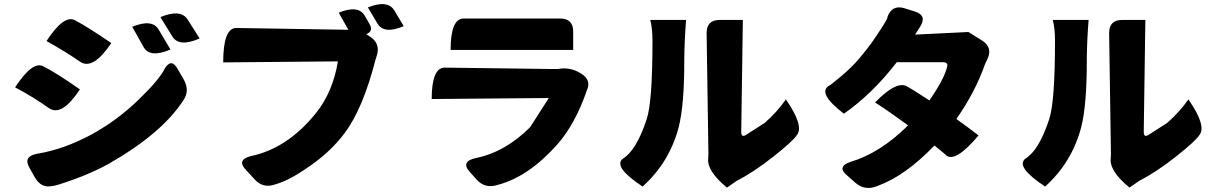

<svg xmlns="http://www.w3.org/2000/svg" viewBox="-20 -872 6040 954"><path d="M637 -739Q737 -780 769 -724L827 -626Q724 -582 693 -639L637 -739ZM777 -787Q879 -829 913 -774L972 -681Q870 -636 836 -691L777 -787ZM211 -668Q299 -802 353 -771Q413 -740 533 -658Q443 -524 380 -564Q308 -614 211 -668ZM126 -39Q94 -95 164 -108Q296 -129 437 -205Q565 -276 668 -376Q772 -476 799 -532Q832 -585 863 -529L894 -475Q925 -419 888 -369Q781 -207 520 -58Q445 -16 348 19Q251 54 240 52Q185 65 153 9ZM55 -438Q143 -572 196 -542Q255 -513 377 -428Q288 -292 224 -334Q149 -388 55 -438Z M1663 -809Q1761 -849 1793 -793L1817 -751Q1836 -717 1800 -702L1817 -691Q1872 -656 1852 -595L1846 -576Q1784 -335 1695 -214Q1626 -121 1521 -48Q1417 25 1351 43Q1288 67 1245 19L1200 -30Q1156 -78 1225 -96Q1408 -134 1549 -309Q1634 -414 1659 -567L1089 -562Q1089 -733 1154 -733L1711 -724L1663 -809ZM1808 -835Q1907 -875 1940 -819L1986 -742Q1887 -700 1855 -756L1808 -835Z M2219 -624Q2219 -780 2284 -780H2763Q2828 -780 2828 -715V-624H2219ZM2867 -507Q2919 -474 2897 -426Q2838 -254 2748 -153Q2606 6 2455 46Q2391 68 2348 20L2312 -20Q2270 -69 2341 -86Q2489 -115 2614 -240L2707 -385L2125 -380Q2125 -536 2190 -536L2728 -529H2752Q2812 -541 2867 -507Z M3592 60Q3491 -23 3499 -86L3500 -106L3491 -708Q3491 -773 3556 -773H3671L3663 -216Q3663 -187 3687 -202L3779 -261Q3839 -313 3885 -378Q3978 -244 3938 -199Q3919 -170 3823 -94Q3727 -18 3640 27L3592 60ZM3173 55Q3025 -43 3074 -83Q3142 -124 3193 -279Q3222 -364 3222 -670Q3222 -731 3211 -773H3389Q3381 -672 3380 -580Q3381 -352 3352 -239Q3306 -65 3173 55Z M4525 -815Q4587 -796 4553 -741L4527 -700L4792 -713L4859 -671Q4914 -637 4886 -578L4875 -555Q4825 -413 4732 -281Q4800 -232 4842 -199Q4726 -61 4680 -101Q4683 -101 4623 -149Q4478 2 4340 52Q4279 78 4230 36L4187 -2Q4138 -44 4204 -67Q4353 -111 4492 -249Q4398 -318 4328 -363Q4436 -474 4488 -442Q4511 -430 4598 -373Q4673 -482 4686 -540Q4693 -563 4664 -563H4436Q4314 -405 4173 -307Q4042 -408 4097 -445Q4105 -447 4157 -491Q4210 -535 4249 -581Q4288 -627 4310 -658Q4333 -690 4359 -731Q4394 -785 4389 -787Q4412 -850 4474 -831Z M5592 60Q5491 -23 5499 -86L5500 -106L5491 -708Q5491 -773 5556 -773H5671L5663 -216Q5663 -187 5687 -202L5779 -261Q5839 -313 5885 -378Q5978 -244 5938 -199Q5919 -170 5823 -94Q5727 -18 5640 27L5592 60ZM5173 55Q5025 -43 5074 -83Q5142 -124 5193 -279Q5222 -364 5222 -670Q5222 -731 5211 -773H5389Q5381 -672 5380 -580Q5381 -352 5352 -239Q5306 -65 5173 55Z"/></svg>

Font: Swei Half Moon CJK SC
Style: Black
Weight: 900
Version: Version 2.071